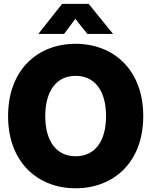

<svg xmlns="http://www.w3.org/2000/svg" viewBox="-20 -967 787 998"><path d="M373 11.7C570.3 11.7 724.6 -123 724.6 -363.3C724.6 -604 570.3 -739.3 373 -739.3C175.3 -739.3 22 -604 22 -363.3C22 -124.5 175.3 11.7 373 11.7ZM373 -154.8C274.4 -154.8 215.3 -231.4 215.3 -363.3C215.3 -495.6 274.4 -572.8 373 -572.8C472.7 -572.8 531.2 -495.6 531.2 -363.3C531.2 -231.4 472.7 -154.8 373 -154.8ZM313 -790.5 371.6 -869.1 434.1 -790.5H567.4V-791L440.9 -946.8H302.7L179.7 -791V-790.5Z"/></svg>

Font: Raveo Display Display ExtraBold
Style: Regular
Weight: 800
Designer: Jakub Foglar, Rasmus Andersson (Inter)
Foundry: Jakubfoglar.com
Version: Version 1.100;Glyphs 3.2.3 (3260)